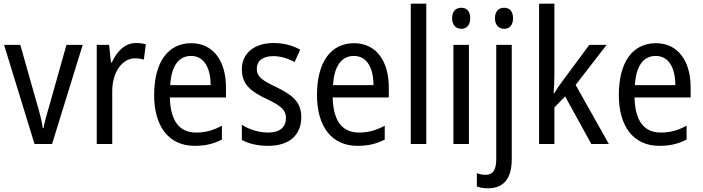

<svg xmlns="http://www.w3.org/2000/svg" viewBox="-20 -780 3806 1040"><path d="M167 0H262L428 -537H340L247 -207C234 -164 220 -114 216 -86H212C206 -126 193 -177 180 -219L90 -537H2Z M717 -547C657 -547 614 -503 586 -442H581L571 -537H504V0H588V-283C587 -389 642 -464 711 -464C727 -464 744 -462 759 -457L770 -540C753 -545 734 -547 717 -547Z M1016 -546C890 -546 815 -444 815 -265C815 -99 891 10 1035 10C1093 10 1137 -1 1182 -24V-99C1135 -74 1094 -62 1042 -62C951 -62 903 -126 900 -252H1204V-307C1204 -446 1138 -546 1016 -546ZM1015 -477C1088 -477 1121 -408 1121 -319H902C908 -423 948 -477 1015 -477Z M1612 -146C1612 -230 1560 -267 1479 -307C1398 -345 1371 -365 1371 -408C1371 -450 1403 -476 1460 -476C1501 -476 1541 -463 1576 -444L1606 -511C1564 -534 1517 -547 1462 -547C1360 -547 1290 -493 1290 -405C1290 -320 1342 -283 1426 -243C1505 -206 1529 -182 1529 -141C1529 -92 1497 -62 1432 -62C1379 -62 1325 -81 1290 -104V-22C1325 -3 1372 10 1432 10C1544 10 1612 -45 1612 -146Z M1898 -546C1772 -546 1697 -444 1697 -265C1697 -99 1773 10 1917 10C1975 10 2019 -1 2064 -24V-99C2017 -74 1976 -62 1924 -62C1833 -62 1785 -126 1782 -252H2086V-307C2086 -446 2020 -546 1898 -546ZM1897 -477C1970 -477 2003 -408 2003 -319H1784C1790 -423 1830 -477 1897 -477Z M2289 0V-760H2205V0Z M2479 -738C2449 -738 2429 -719 2429 -681C2429 -644 2450 -624 2479 -624C2508 -624 2527 -644 2527 -681C2527 -719 2508 -738 2479 -738ZM2520 -537H2436V0H2520Z M2661 -681C2661 -644 2682 -624 2711 -624C2740 -624 2759 -644 2759 -681C2759 -719 2740 -738 2711 -738C2681 -738 2661 -719 2661 -681ZM2624 240C2710 239 2752 186 2752 81V-537H2668V83C2668 144 2647 167 2611 167C2594 167 2578 164 2563 158V230C2578 236 2598 240 2624 240Z M2983 -374V-760H2900V0H2983V-198L3041 -258L3183 0H3278L3098 -320L3266 -537H3172L3030 -345C3015 -326 2994 -295 2983 -276H2979C2981 -307 2983 -344 2983 -374Z M3533 -546C3407 -546 3332 -444 3332 -265C3332 -99 3408 10 3552 10C3610 10 3654 -1 3699 -24V-99C3652 -74 3611 -62 3559 -62C3468 -62 3420 -126 3417 -252H3721V-307C3721 -446 3655 -546 3533 -546ZM3532 -477C3605 -477 3638 -408 3638 -319H3419C3425 -423 3465 -477 3532 -477Z"/></svg>

Font: Noto Sans Oriya Cond
Style: Regular
Weight: 400
Width: 3
Designer: Amélie Bonet and Sol Matas
Foundry: Google LLC
Version: Version 2.006